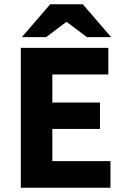

<svg xmlns="http://www.w3.org/2000/svg" viewBox="-20 -875 588 895"><path d="M77 0V-652H485V-528H224V-397H446V-274H224V-124H495V0ZM82 -702 214 -855H366L498 -702H385L292 -772H288L195 -702Z"/></svg>

Font: Source Sans 3
Style: Bold
Weight: 700
Designer: Paul D. Hunt
Foundry: Adobe
Version: Version 3.052;hotconv 1.1.0;makeotfexe 2.6.0